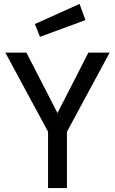

<svg xmlns="http://www.w3.org/2000/svg" viewBox="-20 -955 584 975"><path d="M7 0ZM224 -286 7 -688H114L272 -381L429 -688H537L320 -286V0H224ZM157 -833 384 -935 414 -853 183 -768Z"/></svg>

Font: Cairo SemiBold
Style: Regular
Weight: 600
Designer: Mohamed Gaber, the designers of Titillium
Foundry: Kief Type Foundry
Version: Version 2.009; ttfautohint (v1.5.33-1714) -l 8 -r 50 -G 200 